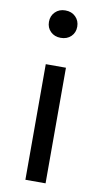

<svg xmlns="http://www.w3.org/2000/svg" viewBox="-89 -821 454 862"><g transform="rotate(10 138.0 -390.0)"><path d="M184 0H92V-527H184ZM202 -717Q202 -690 184 -672.5Q166 -655 137 -655Q109 -655 91 -672.5Q73 -690 73 -717Q73 -744 91 -762Q109 -780 137 -780Q166 -780 184 -762Q202 -744 202 -717Z"/></g></svg>

Font: FiraGO
Style: Regular
Weight: 400
Designer: bBox Type
Foundry: bBox Type GmbH
Version: Version 1.001;April 20, 2020;FontCreator 12.0.0.2555 64-bit